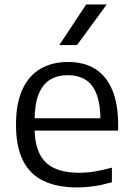

<svg xmlns="http://www.w3.org/2000/svg" viewBox="-20 -828 590 858"><path d="M324.5 9.5Q235 9.5 174.2 -19.8Q113.5 -49 82.5 -111Q51.5 -173 51.5 -271Q51.5 -364.5 79.5 -426.8Q107.5 -489 159.8 -520Q212 -551 284.5 -551Q356 -551 405.8 -519.8Q455.5 -488.5 481.8 -426Q508 -363.5 508 -269V-244.5H90.5V-299.5H449.5L429 -287.5Q429 -360.5 412.2 -405.5Q395.5 -450.5 363 -471.2Q330.5 -492 283.5 -492Q236.5 -492 203.2 -471.5Q170 -451 152.2 -406Q134.5 -361 134.5 -287.5V-260Q134.5 -186.5 156.5 -141.8Q178.5 -97 222.8 -76.5Q267 -56 334.5 -56Q368.5 -56 404.5 -62Q440.5 -68 480 -79V-13.5Q438 -1.5 400 4Q362 9.5 324.5 9.5ZM245 -626.5 365 -808H457L324 -626.5Z"/></svg>

Font: Encode Sans SemiExpanded
Style: Regular
Weight: 400
Width: 6
Designer: Multiple Designers
Foundry: Impallari Type
Version: Version 3.002